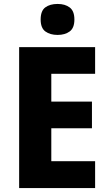

<svg xmlns="http://www.w3.org/2000/svg" viewBox="-20 -953 552 973"><path d="M462 0H77V-714H462V-579H240V-438H446V-303H240V-136H462ZM272 -933Q310 -933 333.5 -915Q357 -897 357 -854Q357 -811 333 -793.5Q309 -776 272 -776Q234 -776 210 -793.5Q186 -811 186 -854Q186 -898 209.5 -915.5Q233 -933 272 -933Z"/></svg>

Font: Noto Sans Sinhala SemiCondensed ExtraBold
Style: Regular
Weight: 800
Width: 4
Designer: Jelle Bosma - Monotype Design Team
Foundry: Monotype Imaging Inc.
Version: Version 2.006; ttfautohint (v1.8.4.7-5d5b)